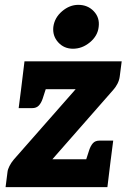

<svg xmlns="http://www.w3.org/2000/svg" viewBox="-20 -772 530 792"><path d="M3 0 11 -63Q12 -73 19 -87Q26 -101 37 -114L292 -404H67L81 -519H482L474 -457Q472 -441 464.5 -426.5Q457 -412 447 -401L196 -115H437L423 0ZM178 -433 156 -365Q150 -347 140 -336.5Q130 -326 113 -326H57L67 -404ZM326 -85 348 -153Q354 -171 363.5 -181.5Q373 -192 391 -192H447L437 -114ZM281 -571Q244 -571 220 -597.5Q196 -624 200 -661Q205 -699 236 -725.5Q267 -752 303 -752Q342 -752 367 -725.5Q392 -699 387 -661Q383 -624 351 -597.5Q319 -571 281 -571Z"/></svg>

Font: Aleo Black
Style: Italic
Weight: 900
Italic angle: -7°
Designer: Alessio Laiso
Foundry: Alessio Laiso
Version: Version 2.001;gftools[0.9.29]